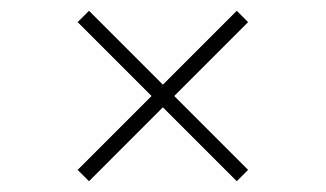

<svg xmlns="http://www.w3.org/2000/svg" viewBox="-20 -528 604 356"><path d="M419 -192 282 -329 145 -192 124 -213 261 -350 124 -487 145 -508 282 -371 419 -508 440 -487 303 -350 440 -213Z"/></svg>

Font: Montserrat ExtraLight
Style: Regular
Weight: 200
Designer: Julieta Ulanovsky
Foundry: Julieta Ulanovsky
Version: Version 9.000; ttfautohint (v1.8.4.7-5d5b)